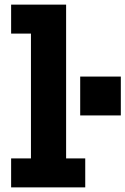

<svg xmlns="http://www.w3.org/2000/svg" viewBox="-20 -810 542 830"><path d="M265.8 -125.2H348.5V0H28.1V-125.2H113.8V-664.8H28.1V-790H265.8ZM326.7 -479H502.3V-311H326.7Z"/></svg>

Font: Hepta Slab ExtraLight
Style: Regular
Weight: 200
Designer: Michael LaGattuta
Foundry: Michael LaGattuta
Version: Version 1.100